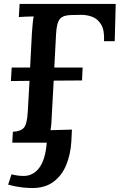

<svg xmlns="http://www.w3.org/2000/svg" viewBox="-20 -720 604 969"><path d="M143 229Q122 229 92.5 226Q63 223 21 212L38 160Q55 164 70 166Q85 168 99 168Q147 168 178 127Q209 86 216 0H42L45 -55Q86 -57 101.5 -76.5Q117 -96 120 -154L129 -312L35 -311L39 -379H132L141 -553Q143 -578 145 -601Q147 -624 150 -637Q133 -637 110.5 -636Q88 -635 75 -634L79 -700H564L559 -512H505Q508 -568 490 -597Q472 -626 443.5 -636Q415 -646 385 -645L336 -644Q298 -643 282 -624Q266 -605 263 -549L254 -379H397L394 -314L251 -313L242 -149Q240 -91 235 -63L343 -66L340 -5Q336 59 314.5 112Q293 165 250.5 197Q208 229 143 229Z"/></svg>

Font: Lora SemiBold
Style: Italic
Weight: 600
Italic angle: -3°
Designer: Olga Karpushina, Alexei Vanyashin (Cyrillic)
Foundry: Cyreal
Version: Version 3.011; ttfautohint (v1.8.4.7-5d5b)